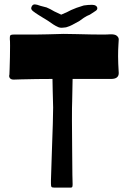

<svg xmlns="http://www.w3.org/2000/svg" viewBox="-20 -858 582 878"><path d="M139 -838Q147 -838 166 -831L193 -824Q210 -817 228 -806L260 -791Q295 -806 305 -812Q326 -822 363 -833Q382 -836 401 -836Q412 -836 418.5 -831.5Q425 -827 425 -820Q425 -813 417 -808L391 -791Q388 -790 377.5 -785Q367 -780 343 -762Q303 -739 291 -736Q282 -732 273 -732Q269 -731 262 -731Q254 -731 247.5 -733.5Q241 -736 235 -739.5Q229 -743 224 -746Q196 -766 178 -776L157 -789Q141 -799 131 -807Q121 -815 123 -823Q127 -838 139 -838ZM520 -600Q520 -572 523 -524Q523 -497 488 -497H312L310 -394Q309 -377 309 -309Q309 -239 310 -173Q311 -107 311 -59L312 -18V-13Q312 -4 309.5 -2Q307 0 303 0Q299 0 297 0H229Q217 0 215 -4Q213 -8 213 -18.5Q213 -29 213 -34L217 -158Q223 -320 223 -366Q223 -392 221 -444L220 -497Q148 -497 74 -495L43 -494Q30 -494 25 -501Q20 -508 23 -517L24 -542Q26 -600 26 -649Q26 -673 25 -678V-685Q25 -696 29.5 -698Q34 -700 43 -700H142L198 -701Q250 -703 271 -703L331 -702Q403 -700 444 -700Q474 -700 483 -701Q505 -702 514 -694.5Q523 -687 523 -678Q523 -673 521.5 -652Q520 -631 520 -600Z"/></svg>

Font: Barrio
Style: Regular
Weight: 400
Designer: Pablo Cosgaya & Sergio Jimenez
Foundry: Pablo Cosgaya & Sergio Jimenez
Version: Version 1.005